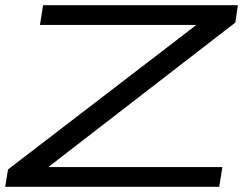

<svg xmlns="http://www.w3.org/2000/svg" viewBox="-25 -720 937 740"><path d="M-5 0 6 -67 732 -624H129L141 -700H892L882 -633L161 -76H832L820 0Z"/></svg>

Font: Georama ExtraExtended
Style: Italic
Weight: 400
Width: 8
Italic angle: -9°
Designer: Jean-Baptiste Levee
Foundry: Production Type
Version: Version 1.000